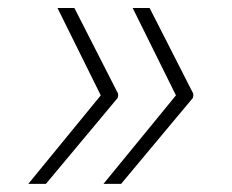

<svg xmlns="http://www.w3.org/2000/svg" viewBox="-20 -534 575 476"><path d="M50.1 -78.1 229.8 -297.6 122.5 -514.2H164.4L273.1 -301.1L272.4 -298.3H273.1L271.7 -291.2L93.8 -78.1ZM236.5 -78.1 416.2 -297.6 308.9 -514.2H350.9L459.5 -301.1L458.8 -298.3H459.5L458.1 -291.2L280.2 -78.1Z"/></svg>

Font: Inter Extra Light  BETA
Style: Italic
Weight: 200
Italic angle: 9.39999°
Designer: Rasmus Andersson
Foundry: rsms
Version: Version 3.011;git-f93a4a705